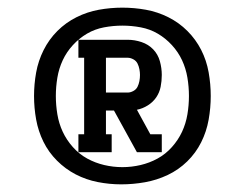

<svg xmlns="http://www.w3.org/2000/svg" viewBox="-20 -926 640 502"><path d="M185 -528V-575H200V-775H185V-822H314Q332 -822 350 -816Q368 -810 380.5 -797Q393 -784 398 -766Q403 -748 403 -730Q403 -714 400 -699Q397 -684 388.5 -671.5Q380 -659 366.5 -650.5Q353 -642 338 -639L373 -575H403V-528H338L278 -637H257V-575H272V-528ZM257 -684H314Q321 -684 328.5 -688Q336 -692 339.5 -699Q343 -706 344.5 -714Q346 -722 346 -730Q346 -737 344.5 -745Q343 -753 339.5 -760Q336 -767 328.5 -771Q321 -775 314 -775H257ZM297 -444Q266 -444 235.5 -450Q205 -456 178 -470Q151 -484 129 -506Q107 -528 93.5 -555.5Q80 -583 74.5 -613.5Q69 -644 69 -675Q69 -706 74.5 -736.5Q80 -767 94 -795Q108 -823 130 -845Q152 -867 180 -881Q208 -895 238.5 -900.5Q269 -906 300 -906Q331 -906 361.5 -900.5Q392 -895 420 -881Q448 -867 470 -845Q492 -823 506 -795.5Q520 -768 525.5 -737Q531 -706 531 -675Q531 -644 525.5 -613Q520 -582 506 -554Q492 -526 469.5 -504Q447 -482 418.5 -468.5Q390 -455 359 -449.5Q328 -444 297 -444ZM300 -489Q324 -489 347.5 -494.5Q371 -500 392 -511.5Q413 -523 429.5 -541.5Q446 -560 456 -581.5Q466 -603 470 -627Q474 -651 474 -675Q474 -699 470 -723Q466 -747 456 -768.5Q446 -790 429.5 -808Q413 -826 392.5 -838Q372 -850 348 -854.5Q324 -859 300 -859Q276 -859 252 -854.5Q228 -850 207.5 -838Q187 -826 170.5 -808Q154 -790 144 -768.5Q134 -747 130 -723Q126 -699 126 -675Q126 -651 130 -627Q134 -603 144 -581.5Q154 -560 170.5 -541.5Q187 -523 208 -511.5Q229 -500 252.5 -494.5Q276 -489 300 -489Z"/></svg>

Font: Iosevka Slab Heavy Extended
Style: Regular
Weight: 900
Width: 7
Monospace: yes
Designer: Belleve Invis
Foundry: Belleve Invis
Version: Version 11.1.0; ttfautohint (v1.8.3)